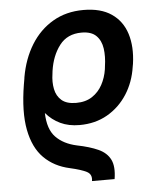

<svg xmlns="http://www.w3.org/2000/svg" viewBox="-55 -601 739 880"><g transform="rotate(-5 315.0 -160.5)"><path d="M436.5 231.9H332.5Q337.9 201.2 313.2 188.5Q288.6 175.8 236.8 164.1Q165 148.4 118.4 101.8Q71.8 55.2 55.7 -28.1Q39.6 -111.3 60.1 -236.3L64.5 -261.7L65.4 -269Q80.1 -353 119.6 -417Q159.2 -481 220.5 -516.8Q281.7 -552.7 361.3 -552.7Q440.9 -552.7 490.2 -519Q539.6 -485.4 558.6 -425.3Q577.6 -365.2 566.4 -286.6L564 -273.4Q553.7 -203.6 518.1 -148.2Q482.4 -92.8 426.5 -60.8Q370.6 -28.8 298.3 -28.8Q248.5 -28.8 210.4 -46.9Q172.4 -64.9 144.5 -97.7Q146.5 -22.9 181.6 13.4Q216.8 49.8 277.3 63Q335.9 74.7 374.8 92.3Q413.6 109.9 429.7 142.3Q445.8 174.8 436.5 231.9ZM292 -131.3Q335.4 -131.3 365.5 -151.1Q395.5 -170.9 412.8 -203.1Q430.2 -235.4 436 -273.4L437.5 -286.6Q444.3 -331.5 439 -368.7Q433.6 -405.8 411.1 -428Q388.7 -450.2 343.8 -450.2Q278.3 -450.2 242.4 -403.3Q206.5 -356.4 196.3 -286.6L194.8 -273.4Q189 -235.8 195.6 -203.4Q202.1 -170.9 225.1 -151.1Q248 -131.3 292 -131.3Z"/></g></svg>

Font: Inter Display SemiBold
Style: Italic
Weight: 600
Italic angle: -9.39999°
Designer: Rasmus Andersson
Foundry: rsms
Version: Version 4.000;git-a52131595